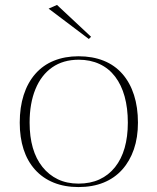

<svg xmlns="http://www.w3.org/2000/svg" viewBox="-20 -743 638 778"><path d="M298 -515Q355 -515 400 -497Q445 -479 476 -443.5Q507 -408 523 -358Q539 -308 539 -246Q539 -186 522.5 -138Q506 -90 475 -55.5Q444 -21 399.5 -3Q355 15 298 15Q242 15 197.5 -3Q153 -21 122 -55.5Q91 -90 75.5 -138Q60 -186 60 -246Q60 -308 76 -358Q92 -408 123 -443.5Q154 -479 198.5 -497Q243 -515 298 -515ZM299 -501Q236 -501 191.5 -470Q147 -439 123.5 -381.5Q100 -324 100 -246Q100 -189 113 -144Q126 -99 152 -66.5Q178 -34 214.5 -16.5Q251 1 298 1Q346 1 383 -16Q420 -33 446 -65.5Q472 -98 485 -143.5Q498 -189 498 -246Q498 -305 485 -352Q472 -399 446.5 -432.5Q421 -466 383.5 -483.5Q346 -501 299 -501ZM340 -585 177 -708 211 -723 349 -594Z"/></svg>

Font: Kalnia ExtraLight
Style: Regular
Weight: 250
Designer: Frida Medrano
Foundry: Frida Medrano
Version: Version 1.105